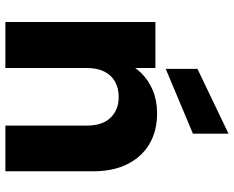

<svg xmlns="http://www.w3.org/2000/svg" viewBox="-98 -772 870 714"><g transform="rotate(90 337.0 -415.0)"><path d="M61.8 0V-557.9H232.9V0ZM447 0V-303.2Q447 -360.8 417.7 -391.1Q388.4 -421.4 340.2 -421.4Q307.7 -421.4 283.5 -407.8Q259.4 -394.2 246.1 -367.9Q232.9 -341.6 232.9 -303.2L210.8 -442Q223.8 -476.3 250.7 -504.2Q277.6 -532.2 315.8 -548.2Q354 -564.2 401.6 -564.2Q466.6 -564.2 515 -535.9Q563.3 -507.5 590.2 -454.2Q617 -400.9 617 -326.1V0ZM236 -714.2 477.1 -829.8V-697.4L236 -596.3Z"/></g></svg>

Font: Poppins Variable
Style: Regular
Weight: 100
Designer: Jonny Pinhorn
Foundry: Indian Type Foundry
Version: Version 6.000